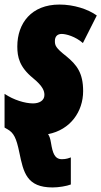

<svg xmlns="http://www.w3.org/2000/svg" viewBox="-22 -583 445 843"><path d="M209 240C236 240 271 234 289 227V108C281 111 269 116 250 116C217 116 209 87 202 45C199 26 195 14 189 6C287 -13 343 -93 343 -183C343 -262 316 -298 268 -337C222 -373 219 -384 219 -403C219 -423 230 -434 249 -434C268 -434 309 -423 342 -394L403 -515C364 -543 302 -563 239 -563C116 -563 54 -481 54 -379C54 -333 63 -289 123 -240C167 -204 173 -183 173 -166C173 -141 150 -129 123 -129C88 -129 38 -144 -2 -171V-23C2 -20 7 -18 10 -16C39 0 50 24 63 87C81 174 95 240 209 240Z"/></svg>

Font: Noto Sans ExtraCondensed Black
Style: Italic
Weight: 900
Width: 2
Italic angle: -12°
Designer: Monotype Design Team
Foundry: Monotype Imaging Inc.
Version: Version 2.013